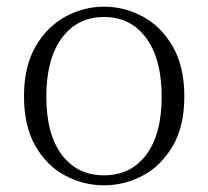

<svg xmlns="http://www.w3.org/2000/svg" viewBox="-20 -542 625 576"><path d="M292 14Q231 14 176 -15Q121 -44 86.5 -103.5Q52 -163 52 -253Q52 -343 87 -403Q122 -463 177 -492.5Q232 -522 292 -522Q353 -522 408 -492.5Q463 -463 498 -403Q533 -343 533 -253Q533 -163 498 -103.5Q463 -44 408 -15Q353 14 292 14ZM292 -16Q372 -16 418.5 -77.5Q465 -139 465 -252Q465 -365 418.5 -428Q372 -491 292 -491Q212 -491 165.5 -428Q119 -365 119 -252Q119 -139 165.5 -77.5Q212 -16 292 -16Z"/></svg>

Font: Noto Serif JP ExtraLight ExtraLight
Style: Regular
Weight: 250
Version: Version 2.003-H1;hotconv 1.1.1;makeotfexe 2.6.0